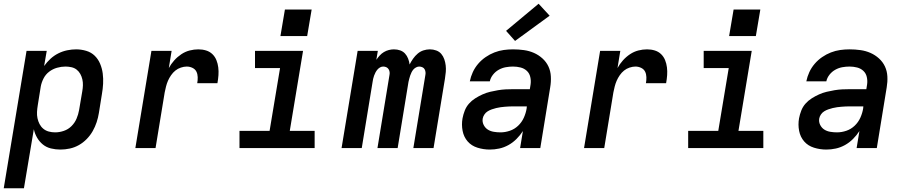

<svg xmlns="http://www.w3.org/2000/svg" viewBox="-29 -792 4849 1027"><path d="M-9 215 113 -520H221L207 -439Q222 -460 241 -477.5Q260 -495 283 -506.5Q306 -518 330.5 -523Q355 -528 378 -528Q406 -528 432.5 -520Q459 -512 477.5 -494Q496 -476 506.5 -451Q517 -426 520.5 -399Q524 -372 522.5 -344Q521 -316 516 -288L500 -188Q496 -163 488 -138.5Q480 -114 467 -91Q454 -68 435 -48.5Q416 -29 393 -16Q370 -3 344.5 2.5Q319 8 294 8Q268 8 243.5 2Q219 -4 200.5 -19Q182 -34 169.5 -55.5Q157 -77 152 -101L99 215ZM266 -84Q289 -84 312.5 -92Q336 -100 353.5 -117.5Q371 -135 380.5 -157.5Q390 -180 394 -203L411 -303Q414 -320 414.5 -336Q415 -352 411.5 -367.5Q408 -383 400.5 -396.5Q393 -410 381 -419.5Q369 -429 353 -432.5Q337 -436 321 -436Q299 -436 276 -429.5Q253 -423 234 -408.5Q215 -394 204 -372.5Q193 -351 189 -329L173 -229Q170 -211 169 -193.5Q168 -176 171.5 -159.5Q175 -143 182.5 -128.5Q190 -114 202.5 -103.5Q215 -93 231.5 -88.5Q248 -84 266 -84Z M695 0 781 -520H889L874 -428Q886 -450 903 -469Q920 -488 941 -502Q962 -516 985.5 -522Q1009 -528 1032 -528Q1054 -528 1073.5 -522Q1093 -516 1107 -502.5Q1121 -489 1128.5 -470.5Q1136 -452 1138.5 -431.5Q1141 -411 1139.5 -390Q1138 -369 1134 -347H1026Q1029 -363 1028.5 -379.5Q1028 -396 1021.5 -409Q1015 -422 1000.5 -429Q986 -436 970 -436Q955 -436 938.5 -430.5Q922 -425 909 -414.5Q896 -404 886 -389.5Q876 -375 869.5 -360Q863 -345 859 -329Q855 -313 852 -298L803 0Z M1252 0V-92H1413L1469 -428H1335V-520H1592L1521 -92H1654V0ZM1471 -599 1495 -741H1638L1614 -599Z M1798 0 1884 -520H1992L1984 -472Q1992 -484 2002 -495Q2012 -506 2024.5 -513.5Q2037 -521 2051 -524.5Q2065 -528 2078 -528Q2096 -528 2111.5 -522.5Q2127 -517 2137.5 -505.5Q2148 -494 2154 -478.5Q2160 -463 2162 -447Q2170 -463 2180.5 -478Q2191 -493 2205 -505Q2219 -517 2236 -522.5Q2253 -528 2270 -528Q2271 -528 2271 -528Q2271 -528 2271 -528Q2288 -528 2304.5 -522Q2321 -516 2331.5 -503.5Q2342 -491 2347.5 -475Q2353 -459 2355 -442Q2357 -425 2355.5 -407Q2354 -389 2351 -371L2290 0H2182L2246 -389Q2248 -398 2247 -406.5Q2246 -415 2242 -422Q2238 -429 2230 -432.5Q2222 -436 2213 -436Q2205 -436 2196.5 -431.5Q2188 -427 2182 -420Q2176 -413 2172 -404.5Q2168 -396 2165 -387.5Q2162 -379 2160 -370.5Q2158 -362 2156 -354L2098 0H1990L2054 -389Q2056 -398 2055 -406.5Q2054 -415 2049.5 -422Q2045 -429 2037.5 -432.5Q2030 -436 2021 -436Q2012 -436 2004 -431.5Q1996 -427 1990 -420Q1984 -413 1979.5 -404.5Q1975 -396 1972 -387.5Q1969 -379 1967 -370.5Q1965 -362 1964 -354L1906 0Z M2591 8Q2557 8 2525 -2Q2493 -12 2472.5 -35.5Q2452 -59 2445.5 -92Q2439 -125 2445 -159Q2449 -180 2457 -200.5Q2465 -221 2479.5 -237.5Q2494 -254 2513 -266Q2532 -278 2552 -287Q2572 -296 2593 -301Q2614 -306 2635 -309.5Q2656 -313 2676.5 -314Q2697 -315 2718 -315H2805L2809 -340Q2812 -360 2807.5 -380Q2803 -400 2789 -413Q2775 -426 2755.5 -431Q2736 -436 2715 -436Q2696 -436 2676.5 -432.5Q2657 -429 2639 -419Q2621 -409 2608 -392.5Q2595 -376 2591 -357H2484Q2489 -382 2500 -406Q2511 -430 2528.5 -450.5Q2546 -471 2568.5 -486.5Q2591 -502 2615.5 -511.5Q2640 -521 2665 -524.5Q2690 -528 2715 -528Q2745 -528 2773.5 -524Q2802 -520 2827 -509Q2852 -498 2872.5 -479.5Q2893 -461 2904.5 -436.5Q2916 -412 2917.5 -383Q2919 -354 2914 -325L2861 0H2753L2768 -91Q2768 -91 2768 -91Q2768 -91 2768 -91Q2768 -91 2768 -91Q2768 -91 2768 -91Q2753 -68 2733.5 -48.5Q2714 -29 2690.5 -16Q2667 -3 2641.5 2.5Q2616 8 2591 8ZM2648 -84Q2673 -84 2698 -92.5Q2723 -101 2742.5 -119.5Q2762 -138 2773 -162.5Q2784 -187 2788 -212L2789 -223H2718Q2706 -223 2694.5 -222.5Q2683 -222 2671.5 -221Q2660 -220 2648.5 -218.5Q2637 -217 2625 -214Q2613 -211 2601.5 -207Q2590 -203 2579.5 -196.5Q2569 -190 2562 -179.5Q2555 -169 2553 -158Q2550 -140 2558 -124Q2566 -108 2580 -99Q2594 -90 2612 -87Q2630 -84 2648 -84ZM2726 -573 2678 -627 2852 -772 2911 -708Z M3095 0 3181 -520H3289L3274 -428Q3286 -450 3303 -469Q3320 -488 3341 -502Q3362 -516 3385.5 -522Q3409 -528 3432 -528Q3454 -528 3473.5 -522Q3493 -516 3507 -502.5Q3521 -489 3528.5 -470.5Q3536 -452 3538.5 -431.5Q3541 -411 3539.5 -390Q3538 -369 3534 -347H3426Q3429 -363 3428.5 -379.5Q3428 -396 3421.5 -409Q3415 -422 3400.5 -429Q3386 -436 3370 -436Q3355 -436 3338.5 -430.5Q3322 -425 3309 -414.5Q3296 -404 3286 -389.5Q3276 -375 3269.5 -360Q3263 -345 3259 -329Q3255 -313 3252 -298L3203 0Z M3652 0V-92H3813L3869 -428H3735V-520H3992L3921 -92H4054V0ZM3871 -599 3895 -741H4038L4014 -599Z M4391 8Q4357 8 4325 -2Q4293 -12 4272.5 -35.5Q4252 -59 4245.5 -92Q4239 -125 4245 -159Q4249 -180 4257 -200.5Q4265 -221 4279.5 -237.5Q4294 -254 4313 -266Q4332 -278 4352 -287Q4372 -296 4393 -301Q4414 -306 4435 -309.5Q4456 -313 4476.5 -314Q4497 -315 4518 -315H4605L4609 -340Q4612 -360 4607.5 -380Q4603 -400 4589 -413Q4575 -426 4555.5 -431Q4536 -436 4515 -436Q4496 -436 4476.5 -432.5Q4457 -429 4439 -419Q4421 -409 4408 -392.5Q4395 -376 4391 -357H4284Q4289 -382 4300 -406Q4311 -430 4328.5 -450.5Q4346 -471 4368.5 -486.5Q4391 -502 4415.5 -511.5Q4440 -521 4465 -524.5Q4490 -528 4515 -528Q4545 -528 4573.5 -524Q4602 -520 4627 -509Q4652 -498 4672.5 -479.5Q4693 -461 4704.5 -436.5Q4716 -412 4717.5 -383Q4719 -354 4714 -325L4661 0H4553L4568 -91Q4568 -91 4568 -91Q4568 -91 4568 -91Q4568 -91 4568 -91Q4568 -91 4568 -91Q4553 -68 4533.5 -48.5Q4514 -29 4490.5 -16Q4467 -3 4441.5 2.5Q4416 8 4391 8ZM4448 -84Q4473 -84 4498 -92.5Q4523 -101 4542.5 -119.5Q4562 -138 4573 -162.5Q4584 -187 4588 -212L4589 -223H4518Q4506 -223 4494.5 -222.5Q4483 -222 4471.5 -221Q4460 -220 4448.5 -218.5Q4437 -217 4425 -214Q4413 -211 4401.5 -207Q4390 -203 4379.5 -196.5Q4369 -190 4362 -179.5Q4355 -169 4353 -158Q4350 -140 4358 -124Q4366 -108 4380 -99Q4394 -90 4412 -87Q4430 -84 4448 -84Z"/></svg>

Font: Iosevka SS04 SmBd Ex Obl
Style: Regular
Weight: 600
Width: 7
Italic angle: -9°
Monospace: yes
Designer: Belleve Invis
Foundry: Belleve Invis
Version: Version 19.0.0; ttfautohint (v1.8.4)